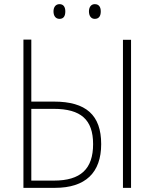

<svg xmlns="http://www.w3.org/2000/svg" viewBox="-20 -906 745 926"><path d="M238 -851C238 -830 248 -815 267 -815C287 -815 295 -829 295 -851C295 -871 287 -886 267 -886C248 -886 238 -871 238 -851ZM409 -851C409 -830 419 -815 437 -815C458 -815 466 -830 466 -851C466 -871 458 -886 437 -886C419 -886 409 -871 409 -851ZM93 0H245C392 0 468 -73 468 -211C468 -351 395 -416 240 -416H131V-715H93ZM573 0H612V-714H573ZM131 -35V-381H239C370 -381 429 -329 429 -211C429 -91 369 -35 240 -35Z"/></svg>

Font: Noto Sans SemiCondensed ExtraLight
Style: Regular
Weight: 200
Width: 4
Designer: Monotype Design Team
Foundry: Monotype Imaging Inc.
Version: Version 2.013